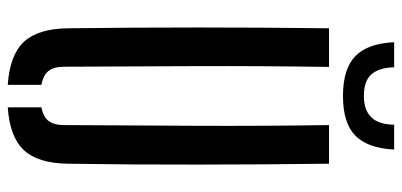

<svg xmlns="http://www.w3.org/2000/svg" viewBox="-284 -720 1010 482"><g transform="rotate(90 221.0 -479.0)"><path d="M51 -144.5Q49 -309 49 -472.2Q49 -635.5 51 -800H148Q145.5 -635.5 146 -467.8Q146.5 -300 147.5 -135.5Q147.5 -109.5 158 -96Q168.5 -82.5 193 -78V6.5Q118 1.5 85 -34Q52 -69.5 51 -144.5ZM249.5 6.5V-78Q273.5 -82.5 283.8 -96.2Q294 -110 294 -135.5Q295 -300 295.8 -467.8Q296.5 -635.5 294 -800H391Q393 -635.5 393.2 -472.2Q393.5 -309 391 -144.5Q390 -69.5 357 -34Q324 1.5 249.5 6.5ZM221 -835Q153 -835 121 -866Q89 -897 86 -963.5H149Q149.5 -927 166 -907.2Q182.5 -887.5 221 -887.5Q292.5 -887.5 293 -963.5H355.5Q352 -897 320.5 -866Q289 -835 221 -835Z"/></g></svg>

Font: Big Shoulders Stencil Text SemiBold
Style: Regular
Weight: 600
Designer: Patric King
Foundry: XO Type Co
Version: Version 1.000